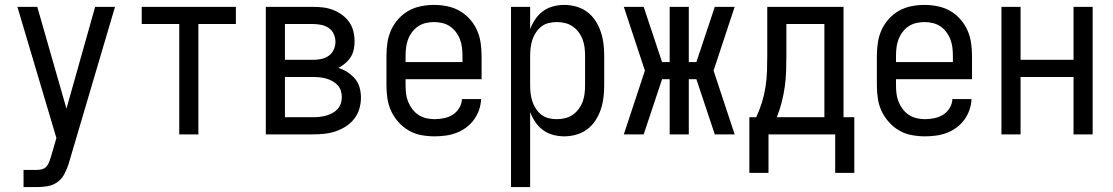

<svg xmlns="http://www.w3.org/2000/svg" viewBox="-20 -548 4540 783"><path d="M76 215V145H129Q139 145 150 142.5Q161 140 168.5 132Q176 124 180 114Q184 104 187 94L210 15L51 -520H132L251 -105L368 -520H449L262 113Q261 116 260.5 118Q260 120 259 123Q252 144 241.5 163.5Q231 183 213 195.5Q195 208 173 211.5Q151 215 129 215Z M711 0V-450H558V-520H942V-450H789V0Z M1064 0V-520H1257Q1278 -520 1298.5 -517.5Q1319 -515 1338.5 -507.5Q1358 -500 1375 -487.5Q1392 -475 1404 -458Q1416 -441 1421 -420.5Q1426 -400 1426 -379Q1426 -362 1422.5 -345.5Q1419 -329 1410 -315Q1401 -301 1388 -290Q1375 -279 1360 -271Q1380 -265 1397.5 -253.5Q1415 -242 1428 -226.5Q1441 -211 1446.5 -191Q1452 -171 1452 -150Q1452 -127 1445.5 -104.5Q1439 -82 1424.5 -63.5Q1410 -45 1390.5 -32.5Q1371 -20 1349 -12.5Q1327 -5 1303.5 -2.5Q1280 0 1257 0ZM1142 -304H1257Q1274 -304 1290.5 -307.5Q1307 -311 1320.5 -320.5Q1334 -330 1341 -345.5Q1348 -361 1348 -377Q1348 -394 1341 -409.5Q1334 -425 1320.5 -434Q1307 -443 1290.5 -446.5Q1274 -450 1257 -450H1142ZM1142 -70H1257Q1271 -70 1284 -71.5Q1297 -73 1310 -76.5Q1323 -80 1335 -86.5Q1347 -93 1356 -102.5Q1365 -112 1369.5 -125Q1374 -138 1374 -152Q1374 -165 1370 -178Q1366 -191 1356.5 -201Q1347 -211 1335 -217.5Q1323 -224 1310.5 -227.5Q1298 -231 1284.5 -232.5Q1271 -234 1257 -234H1142Z M1752 8Q1725 8 1698 3Q1671 -2 1647.5 -15.5Q1624 -29 1605.5 -49.5Q1587 -70 1575.5 -94.5Q1564 -119 1560 -146Q1556 -173 1556 -200V-320Q1556 -347 1560 -374Q1564 -401 1575 -425.5Q1586 -450 1604.5 -470.5Q1623 -491 1646 -504Q1669 -517 1696 -522.5Q1723 -528 1750 -528Q1777 -528 1804 -522.5Q1831 -517 1854 -504Q1877 -491 1895.5 -470.5Q1914 -450 1925 -425.5Q1936 -401 1940 -374Q1944 -347 1944 -320V-225H1634V-200Q1634 -183 1636 -166Q1638 -149 1644.5 -133Q1651 -117 1661.5 -103Q1672 -89 1686.5 -79.5Q1701 -70 1718 -66Q1735 -62 1752 -62Q1771 -62 1790.5 -66Q1810 -70 1826 -80Q1842 -90 1852.5 -107Q1863 -124 1864 -144H1942Q1941 -121 1933.5 -99.5Q1926 -78 1912.5 -59.5Q1899 -41 1880.5 -27.5Q1862 -14 1841 -6Q1820 2 1797 5Q1774 8 1752 8ZM1866 -295V-320Q1866 -337 1864 -354Q1862 -371 1856 -387Q1850 -403 1839.5 -417Q1829 -431 1815 -440.5Q1801 -450 1784 -454Q1767 -458 1750 -458Q1733 -458 1716 -454Q1699 -450 1685 -440.5Q1671 -431 1660.5 -417Q1650 -403 1644 -387Q1638 -371 1636 -354Q1634 -337 1634 -320V-295Z M2064 215V-520H2142V-429Q2150 -450 2163 -469.5Q2176 -489 2194.5 -502.5Q2213 -516 2235.5 -522Q2258 -528 2281 -528Q2306 -528 2330.5 -521Q2355 -514 2375 -499Q2395 -484 2408.5 -463Q2422 -442 2430 -418.5Q2438 -395 2441 -370Q2444 -345 2444 -320V-200Q2444 -175 2441 -150Q2438 -125 2430 -101.5Q2422 -78 2408.5 -57Q2395 -36 2375 -21Q2355 -6 2330.5 1Q2306 8 2281 8Q2258 8 2235.5 2Q2213 -4 2194.5 -17.5Q2176 -31 2163 -50.5Q2150 -70 2142 -91V215ZM2251 -62Q2268 -62 2284.5 -66Q2301 -70 2315 -79.5Q2329 -89 2339.5 -103Q2350 -117 2356 -133Q2362 -149 2364 -166Q2366 -183 2366 -200V-320Q2366 -337 2364 -354Q2362 -371 2356 -387Q2350 -403 2339.5 -417Q2329 -431 2315 -440.5Q2301 -450 2284.5 -454Q2268 -458 2251 -458Q2234 -458 2217.5 -454Q2201 -450 2188 -440Q2175 -430 2165.5 -415.5Q2156 -401 2151 -385.5Q2146 -370 2144 -353.5Q2142 -337 2142 -320V-200Q2142 -183 2144 -166.5Q2146 -150 2151 -134.5Q2156 -119 2165.5 -104.5Q2175 -90 2188 -80Q2201 -70 2217.5 -66Q2234 -62 2251 -62Z M2976 0H2895L2820 -225H2789V0H2711V-225H2680L2605 0H2524L2610 -260L2524 -520H2605L2680 -295H2711V-520H2789V-295H2820L2895 -520H2976L2890 -260Z M3036 157V-70H3064Q3078 -100 3087.5 -131Q3097 -162 3102 -194.5Q3107 -227 3108 -259.5Q3109 -292 3109 -325V-520H3420V-70H3464V157H3386V0H3114V157ZM3148 -70H3342V-450H3187V-325Q3187 -293 3186 -260Q3185 -227 3180.5 -195Q3176 -163 3168 -131.5Q3160 -100 3148 -70Z M3752 8Q3725 8 3698 3Q3671 -2 3647.5 -15.5Q3624 -29 3605.5 -49.5Q3587 -70 3575.5 -94.5Q3564 -119 3560 -146Q3556 -173 3556 -200V-320Q3556 -347 3560 -374Q3564 -401 3575 -425.5Q3586 -450 3604.5 -470.5Q3623 -491 3646 -504Q3669 -517 3696 -522.5Q3723 -528 3750 -528Q3777 -528 3804 -522.5Q3831 -517 3854 -504Q3877 -491 3895.5 -470.5Q3914 -450 3925 -425.5Q3936 -401 3940 -374Q3944 -347 3944 -320V-225H3634V-200Q3634 -183 3636 -166Q3638 -149 3644.5 -133Q3651 -117 3661.5 -103Q3672 -89 3686.5 -79.5Q3701 -70 3718 -66Q3735 -62 3752 -62Q3771 -62 3790.5 -66Q3810 -70 3826 -80Q3842 -90 3852.5 -107Q3863 -124 3864 -144H3942Q3941 -121 3933.5 -99.5Q3926 -78 3912.5 -59.5Q3899 -41 3880.5 -27.5Q3862 -14 3841 -6Q3820 2 3797 5Q3774 8 3752 8ZM3866 -295V-320Q3866 -337 3864 -354Q3862 -371 3856 -387Q3850 -403 3839.5 -417Q3829 -431 3815 -440.5Q3801 -450 3784 -454Q3767 -458 3750 -458Q3733 -458 3716 -454Q3699 -450 3685 -440.5Q3671 -431 3660.5 -417Q3650 -403 3644 -387Q3638 -371 3636 -354Q3634 -337 3634 -320V-295Z M4064 0V-520H4142V-304H4358V-520H4436V0H4358V-234H4142V0Z"/></svg>

Font: Iosevka SS18
Style: Regular
Weight: 400
Monospace: yes
Designer: Belleve Invis
Foundry: Belleve Invis
Version: Version 25.1.1; ttfautohint (v1.8.4)